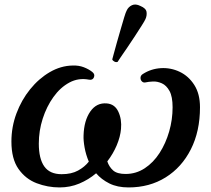

<svg xmlns="http://www.w3.org/2000/svg" viewBox="-20 -809 926 841"><path d="M241 12Q189 12 140.5 -6.5Q92 -25 61 -69Q30 -113 30 -189Q30 -253 52 -312Q74 -371 112 -418Q150 -465 198 -493Q246 -521 298 -522Q325 -523 347 -514.5Q369 -506 384 -494Q397 -484 391.5 -470.5Q386 -457 370 -460Q324 -469 284 -447.5Q244 -426 214 -384Q184 -342 167 -289Q150 -236 150 -180Q150 -114 174 -80Q198 -46 250 -46Q293 -46 322 -62Q351 -78 369 -101Q356 -132 350.5 -163Q345 -194 346 -216Q348 -281 375.5 -320.5Q403 -360 448 -356Q483 -353 498.5 -319.5Q514 -286 510 -244Q507 -210 491.5 -173Q476 -136 450 -102Q458 -78 475.5 -62.5Q493 -47 530 -47Q576 -47 614 -72Q652 -97 679 -139Q706 -181 721 -233Q736 -285 736 -339Q736 -386 722.5 -410.5Q709 -435 689 -444Q669 -453 649.5 -452Q630 -451 617 -448Q608 -446 601.5 -452.5Q595 -459 595.5 -469Q596 -479 606 -485Q642 -508 685 -510.5Q728 -513 767 -494.5Q806 -476 831 -437Q856 -398 856 -339Q856 -234 816 -155Q776 -76 705.5 -32Q635 12 543 12Q494 12 459 -5.5Q424 -23 401 -50Q368 -22 327.5 -5Q287 12 241 12ZM495.2 -538Q488.6 -535.4 481.2 -539.2Q473.8 -543 471.7 -548.7Q472.8 -552.8 478.3 -573.3Q483.8 -593.8 491.9 -622.7Q500 -651.6 508.6 -680.8Q517.1 -710 524 -733.1Q530.9 -756.1 535 -763.1Q542.1 -778.7 558 -786.2Q573.9 -793.6 595.2 -782.8Q619.6 -772.6 621.9 -756.6Q624.2 -740.6 617 -725Q613.5 -717.1 600.8 -697.1Q588.1 -677.1 571.3 -651.2Q554.5 -625.3 537.6 -600.6Q520.7 -575.8 508.7 -558.5Q496.8 -541.2 495.2 -538Z"/></svg>

Font: Zen Old Mincho Black
Style: Regular
Weight: 900
Designer: Yoshimichi Ohira
Foundry: Positype
Version: Version 1.001